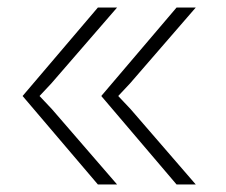

<svg xmlns="http://www.w3.org/2000/svg" viewBox="-20 -490 600 510"><path d="M291 -470 116 -268 85 -235 118 -200 291 0H240L40 -235L240 -470ZM449 -470H500L325 -268L294 -235L327 -200L500 0H449L249 -235Z"/></svg>

Font: Kreadon
Style: Regular
Weight: 400
Designer: kohakuno
Foundry: StudioGnu
Version: Version 1.000;Glyphs 3.1.2 (3151)